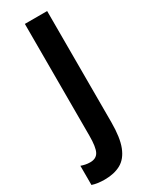

<svg xmlns="http://www.w3.org/2000/svg" viewBox="-293 -759 795 1017"><g transform="rotate(-30 104.0 -251.0)"><path d="M20 211.9Q0 211.9 -19.5 209.5Q-39.1 207 -56.2 201.2V84Q-43.9 88.4 -30.3 91.3Q-16.6 94.2 -1 94.2Q35.6 94.2 50.3 67.1Q64.9 40 64.9 -30.8V-713.9H201.2V-33.2Q201.2 59.6 180.2 113.3Q159.2 167 118.7 189.5Q78.1 211.9 20 211.9Z"/></g></svg>

Font: Open Sans Condensed
Style: Bold
Weight: 700
Width: 3
Designer: Monotype Design Team
Foundry: Monotype Imaging Inc.
Version: Version 3.003; ttfautohint (v1.8.4)